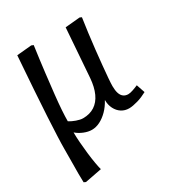

<svg xmlns="http://www.w3.org/2000/svg" viewBox="-176 -634 916 983"><g transform="rotate(-30 282.0 -143.0)"><path d="M46 230 35 225Q34 199 34 173Q34 147 34.5 112.5Q35 78 35 29Q35 -1 37 -48Q39 -95 42.5 -160Q46 -225 52 -311.5Q58 -398 66 -508L153 -516L165 -511Q153 -425 145 -357.5Q137 -290 131.5 -239Q126 -188 123.5 -150.5Q121 -113 121 -86Q136 -76 158.5 -68Q181 -60 197 -60Q237 -60 265.5 -78.5Q294 -97 310.5 -133Q327 -169 331 -221L352 -508L439 -516L450 -511Q444 -471 438 -425Q432 -379 427 -333Q422 -287 418 -246Q414 -205 411.5 -174Q409 -143 409 -127Q409 -102 414.5 -85Q420 -68 431.5 -59.5Q443 -51 459 -51Q470 -51 486.5 -56.5Q503 -62 519 -69L536 -19Q523 -12 508 -5.5Q493 1 478.5 5Q464 9 451 11.5Q438 14 427 14Q402 14 382.5 1.5Q363 -11 351.5 -33.5Q340 -56 340 -84H339Q323 -54 301 -32Q279 -10 255 2Q231 14 207 14Q185 14 160.5 4Q136 -6 119 -21H118Q118 4 120.5 37.5Q123 71 127 105.5Q131 140 136 168.5Q141 197 145 211Z"/></g></svg>

Font: Literata
Style: Italic
Weight: 400
Italic angle: -2°
Designer: Latin by Veronika Burian and Jose Scaglione. Greek by Irene Vlachou. Cyrillic by Vera Evstafieva
Foundry: TypeTogether
Version: Version 3.103;gftools[0.9.29]